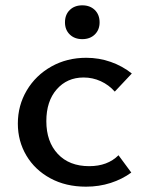

<svg xmlns="http://www.w3.org/2000/svg" viewBox="-20 -694 541 721"><path d="M224 -610Q224 -639 242 -656.5Q260 -674 289 -674Q318 -674 336 -656.5Q354 -639 354 -610Q354 -582 336 -564.5Q318 -547 289 -547Q260 -547 242 -564.5Q224 -582 224 -610ZM47 -230Q47 -298 80.5 -354.5Q114 -411 172.5 -444Q231 -477 304 -477Q352 -477 396 -461.5Q440 -446 475 -418L411 -350Q389 -375 358.5 -389Q328 -403 294 -403Q232 -403 193 -358.5Q154 -314 154 -239Q154 -162 197 -116Q240 -70 315 -70Q384 -70 425 -111L473 -46Q439 -21 395.5 -7Q352 7 303 7Q227 7 169 -24.5Q111 -56 79 -110Q47 -164 47 -230Z"/></svg>

Font: Ysabeau SC Semibold
Style: Regular
Weight: 600
Designer: Christian Thalmann (Catharsis Fonts)
Version: Version 0.003